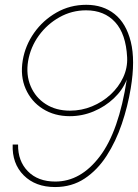

<svg xmlns="http://www.w3.org/2000/svg" viewBox="-20 -755 563 783"><path d="M204.6 7.8Q124.5 7.8 76.7 -40Q28.8 -87.9 31.7 -165.5H53.7Q52.7 -98.1 93.8 -56.4Q134.8 -14.6 205.6 -14.6Q309.1 -14.6 387 -117.2Q464.8 -219.7 497.1 -431.2L496.6 -429.7Q480 -387.7 444.3 -354Q408.7 -320.3 362.1 -300.8Q315.4 -281.2 264.6 -281.2Q202.1 -281.2 154.8 -311Q107.4 -340.8 84.7 -392.6Q62 -444.3 72.8 -509.3Q83 -569.8 119.1 -621.1Q155.3 -672.4 210.4 -703.9Q265.6 -735.4 332 -735.4Q399.9 -735.4 447.3 -697.8Q494.6 -660.2 513.4 -584.7Q532.2 -509.3 513.2 -395Q501 -321.3 476.8 -249.8Q452.6 -178.2 415 -119.9Q377.4 -61.5 325.2 -26.9Q272.9 7.8 204.6 7.8ZM265.6 -303.7Q312.5 -303.7 355.2 -321.3Q397.9 -338.9 430.9 -369.4Q463.9 -399.9 482.2 -439Q500.5 -478 498.5 -521Q493.7 -616.7 449.5 -664.8Q405.3 -712.9 331.1 -712.9Q272.9 -712.9 222.7 -684.8Q172.4 -656.7 138.4 -609.9Q104.5 -563 94.7 -506.3Q85.4 -449.7 105 -403.6Q124.5 -357.4 166.3 -330.6Q208 -303.7 265.6 -303.7Z"/></svg>

Font: Inter Display Thin
Style: Italic
Weight: 100
Italic angle: -9.39999°
Designer: Rasmus Andersson
Foundry: rsms
Version: Version 4.000;git-a52131595